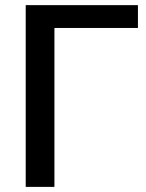

<svg xmlns="http://www.w3.org/2000/svg" viewBox="-20 -731 571 751"><path d="M80.6 0H192.9V-621.6H519.5V-710.9H80.6Z"/></svg>

Font: Roboto Flex
Style: wght 500 wdth 100 opsz 14.0 GRAD 0.00 slnt 0.00 XTRA 468 XOPQ 96 YOPQ 79 YTLC 514 YTUC 712 YTAS 750 YTDE -203.00 YTFI 738
Weight: 500
Designer: Berlow after Robertson
Foundry: Google
Version: Version 3.100